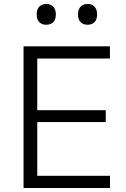

<svg xmlns="http://www.w3.org/2000/svg" viewBox="-20 -946 632 966"><path d="M98.5 0Q98.5 -60 98.5 -115.5Q98.5 -171 98.5 -236.5V-475Q98.5 -541.5 98.5 -597.2Q98.5 -653 98.5 -713H533V-651.5Q482 -651.5 423.5 -651.5Q365 -651.5 286 -651.5H129.5L167.5 -703.5Q167.5 -643.5 167.5 -587.5Q167.5 -531.5 167.5 -465.5V-246.5Q167.5 -181.5 167.5 -126Q167.5 -70.5 167.5 -10.5L132.5 -61.5H292Q359.5 -61.5 419 -61.5Q478.5 -61.5 533.5 -61.5V0ZM152.5 -332V-391.5H293.5Q363.5 -391.5 414.2 -391.5Q465 -391.5 512 -391.5V-332Q462.5 -332 411.8 -332Q361 -332 292.5 -332ZM420 -821.5Q399 -821.5 385.8 -834.5Q372.5 -847.5 372.5 -873.5Q372.5 -899.5 386 -912.8Q399.5 -926 421 -926Q443 -926 455.8 -912.2Q468.5 -898.5 468.5 -873.5Q468.5 -847.5 455.5 -834.5Q442.5 -821.5 420 -821.5ZM212 -821.5Q191 -821.5 177.8 -834.5Q164.5 -847.5 164.5 -873.5Q164.5 -899.5 178 -912.8Q191.5 -926 213 -926Q235 -926 248 -912.2Q261 -898.5 261 -873.5Q261 -847.5 248 -834.5Q235 -821.5 212 -821.5Z"/></svg>

Font: Commissioner Thin Light
Style: Regular
Weight: 300
Version: Version 1.000